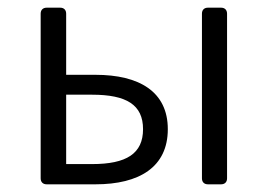

<svg xmlns="http://www.w3.org/2000/svg" viewBox="-20 -480 697 500"><path d="M85.9 -444.3V-15.6C85.9 -5.9 91.8 0 101.6 0H228.5C342.8 0 417 -44.9 417 -143.6C417 -241.2 342.8 -285.2 228.5 -285.2H152.3V-444.3C152.3 -454.1 146.5 -460 136.7 -460H101.6C91.8 -460 85.9 -454.1 85.9 -444.3ZM505.9 -444.3V-15.6C505.9 -5.9 511.7 0 521.5 0H555.7C565.4 0 571.3 -5.9 571.3 -15.6V-444.3C571.3 -454.1 565.4 -460 555.7 -460H521.5C511.7 -460 505.9 -454.1 505.9 -444.3ZM219.7 -52.7H152.3V-233.4H219.7C309.6 -233.4 352.5 -207 352.5 -143.6C352.5 -80.1 309.6 -52.7 219.7 -52.7Z"/></svg>

Font: Ed Sans Neue Light
Style: Regular
Weight: 300
Designer: Stephen Hutchings
Version: Version 1.004;PS 001.004;hotconv 1.0.88;makeotf.lib2.5.64775